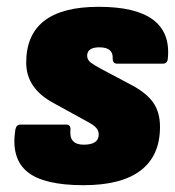

<svg xmlns="http://www.w3.org/2000/svg" viewBox="-20 -532 514 564"><path d="M225 12Q108 12 60 -27.5Q12 -67 25 -151Q28 -166 40 -166H174Q188 -166 187 -151Q182 -107 226 -107Q270 -107 270 -137Q270 -148 262.5 -156.5Q255 -165 236 -175L136 -230Q57 -273 57 -348Q57 -512 270 -512Q488 -512 473 -360Q472 -345 458 -345H324Q311 -345 311 -360Q313 -393 272 -393Q236 -393 236 -368Q236 -356 247.5 -347.5Q259 -339 282 -327L365 -283Q409 -260 429.5 -231.5Q450 -203 450 -159Q450 -75 393.5 -31.5Q337 12 225 12Z"/></svg>

Font: Sofia Sans ExtraBlack
Style: Italic
Weight: 1000
Italic angle: -9°
Designer: Botio Nikoltchev, Ani Petrova
Foundry: lettersoup
Version: Version 4.100; ttfautohint (v1.8.4.7-5d5b)